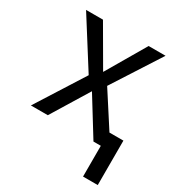

<svg xmlns="http://www.w3.org/2000/svg" viewBox="-172 -660 883 950"><g transform="rotate(30 270.0 -185.0)"><path d="M139.6 -545.9 269.5 -322.3 400.4 -545.9H497.1L321.3 -272.5L497.1 0H400.4L269.5 -211.9L139.6 0H43L215.8 -272.5L43 -545.9ZM526.4 -78.1V175.8H442.4V-78.1Z"/></g></svg>

Font: Inter V
Style: 
Weight: 400
Designer: Rasmus Andersson
Foundry: rsms
Version: Version 4.000;git-a3f224843